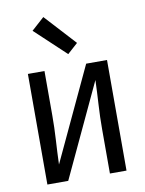

<svg xmlns="http://www.w3.org/2000/svg" viewBox="-86 -828 672 889"><g transform="rotate(-10 250.0 -383.5)"><path d="M64 0V-520H142V-312Q142 -254 138.5 -197Q135 -140 133 -82L338 -520H436V0H358V-208Q358 -266 361.5 -323Q365 -380 367 -438L162 0ZM264 -578 120 -713 180 -767 313 -622Z"/></g></svg>

Font: Zed Mono
Style: Regular
Weight: 400
Monospace: yes
Designer: Belleve Invis
Foundry: Belleve Invis
Version: Version 1.0.0; ttfautohint (v1.8.4)